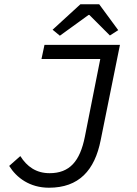

<svg xmlns="http://www.w3.org/2000/svg" viewBox="-20 -866 640 898"><path d="M209 12C349 12 423 -69 451 -211L541 -656H188L174 -590H449L377 -227C354 -111 305 -56 212 -56C149 -56 106 -87 75 -136L23 -90C57 -35 119 12 209 12ZM260 -699 394 -796H398L494 -700L533 -725L444 -846H356L226 -727L260 -699Z"/></svg>

Font: Source Code Variable
Style: Italic
Weight: 400
Italic angle: -11°
Monospace: yes
Designer: Paul D. Hunt, Teo Tuominen
Foundry: Adobe Systems Incorporated
Version: Version 1.005;PS 1.0;hotconv 16.6.54;makeotf.lib2.5.65590